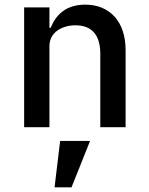

<svg xmlns="http://www.w3.org/2000/svg" viewBox="-20 -548 640 827"><path d="M215 259H288L368 59H239ZM193 0V-350C193 -410 249 -439 305 -439C375 -439 412 -398 412 -316V0H521V-332C521 -457 451 -528 347 -528C262 -528 220 -482 198 -428H193V-516H84V0Z"/></svg>

Font: IBM Plex Mono Medm
Style: Regular
Weight: 500
Monospace: yes
Designer: Mike Abbink, Paul van der Laan, Pieter van Rosmalen
Foundry: Bold Monday
Version: Version 2.004